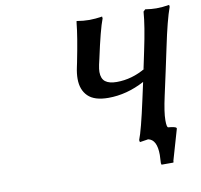

<svg xmlns="http://www.w3.org/2000/svg" viewBox="-85 -742 1017 971"><g transform="rotate(-10 423.0 -256.0)"><path d="M450.2 -441.9 443.8 -414.1Q439 -390.6 439 -377Q439 -342.3 458.7 -327.1Q478.5 -312 517.1 -312Q595.7 -312 668 -355L661.1 -352.1Q664.1 -366.7 670.7 -397.5Q677.2 -428.2 680.2 -442.9Q706.5 -566.4 711.9 -639.2L722.2 -648.9Q753.9 -644 778.8 -644Q809.6 -644 845.2 -649.9L846.2 -640.1Q823.2 -577.1 794.9 -440.9Q786.6 -400.9 769.3 -321Q752 -241.2 743.2 -201.2Q725.1 -119.6 725.1 -78.1Q725.1 -42.5 732.9 -41Q750.5 -39.6 760.5 -37.1Q770.5 -34.7 772.9 -32.2Q775.4 -29.8 774.9 -26.9L729 131.8L730 130.9Q730 131.3 729 135Q728 138.7 728 139.2H667L665 130.9Q667 100.6 667 88.9Q667 9.8 622.1 1Q621.6 1 619.6 1.5Q617.7 2 617.2 2Q584 6.8 579.1 7.8L577.1 -2.9Q595.7 -48.8 628.9 -202.1Q631.8 -216.3 637.9 -243.2Q644 -270 647.9 -289.1Q556.2 -240.2 461.9 -240.2Q390.1 -240.2 357.2 -272.7Q324.2 -305.2 324.2 -361.8Q324.2 -389.2 331.1 -420.9Q331.5 -424.3 333.5 -432.4Q335.4 -440.4 335.9 -443.8Q362.3 -575.7 368.2 -640.1Q368.2 -640.6 369.1 -645.5Q370.1 -650.4 370.1 -650.9Q404.3 -645 435.1 -645Q449.7 -645 466.3 -646.5Q482.9 -647.9 492.2 -649.4L501 -650.9L502 -641.1Q481.9 -589.4 450.2 -441.9Z"/></g></svg>

Font: Linear Smooth
Style: Bold Italic
Weight: 700
Designer: Philipp H. Poll, Flanker
Foundry: Philipp H. Poll, reworked by Flanker
Version: Version 1.061 | FøM Fix